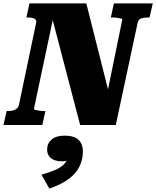

<svg xmlns="http://www.w3.org/2000/svg" viewBox="-56 -730 912 1121"><path d="M-36 0 -17 -82H-7Q9 -82 21.5 -85.5Q34 -89 43 -97.5Q52 -106 55 -120L154 -592Q158 -607 152.5 -614.5Q147 -622 135.5 -625Q124 -628 108 -628H98L116 -710H448L585 -167L558 -127L658 -616Q659 -620 650.5 -622Q642 -624 629 -626Q616 -628 604 -628H591L609 -710H836L817 -628H807Q784 -628 767.5 -622Q751 -616 747 -594L620 0H412L237 -669L263 -665L142 -94Q142 -91 150 -88.5Q158 -86 171 -84Q184 -82 197 -82H209L191 0ZM232 371 186 290Q234 276 265.5 262.5Q297 249 315.5 231Q334 213 341 187Q344 183 347.5 184Q351 185 353.5 188.5Q356 192 356 197Q346 204 334 208Q322 212 308 212Q264 212 241.5 193.5Q219 175 219 143Q219 108 245 85Q271 62 321 62Q377 62 402.5 86.5Q428 111 428 154Q428 202 407.5 243Q387 284 343.5 316Q300 348 232 371Z"/></svg>

Font: Roboto Serif 20pt ExtraBold
Style: Italic
Weight: 800
Italic angle: -10°
Version: Version 1.007